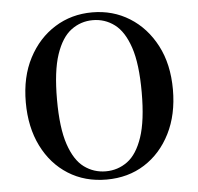

<svg xmlns="http://www.w3.org/2000/svg" viewBox="-53 -792 884 858"><g transform="rotate(-5 389.0 -363.0)"><path d="M391 12Q294 12 219.5 -35Q145 -82 103 -166.5Q61 -251 61 -363Q61 -477 105 -561Q149 -645 223.5 -691.5Q298 -738 391 -738Q484 -738 558.5 -691.5Q633 -645 677 -561Q721 -477 721 -363Q721 -251 678.5 -166.5Q636 -82 562 -35Q488 12 391 12ZM391 -25Q445 -25 488 -56.5Q531 -88 556 -162Q581 -236 581 -363Q581 -491 556 -565Q531 -639 488 -671Q445 -703 391 -703Q337 -703 294 -671Q251 -639 226 -565Q201 -491 201 -363Q201 -236 226 -162Q251 -88 294 -56.5Q337 -25 391 -25Z"/></g></svg>

Font: Zen Antique Soft
Style: Regular
Weight: 400
Designer: Yoshimichi Ohira
Foundry: Positype
Version: Version 1.001